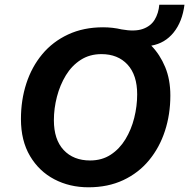

<svg xmlns="http://www.w3.org/2000/svg" viewBox="-20 -786 804 816"><path d="M356 10Q276 10 211 -24Q146 -58 107.5 -123Q69 -188 69 -280Q69 -361 92 -431.5Q115 -502 159.5 -555.5Q204 -609 269.5 -639.5Q335 -670 418 -670Q459 -670 497 -661Q553 -651 587 -663Q621 -675 637.5 -702.5Q654 -730 657 -766H764Q755 -694 718 -648Q681 -602 623 -592Q660 -554 682 -501Q704 -448 704 -380Q704 -300 681 -229.5Q658 -159 613.5 -105Q569 -51 504 -20.5Q439 10 356 10ZM363 -104Q413 -104 450.5 -128.5Q488 -153 513 -194Q538 -235 550.5 -285Q563 -335 563 -385Q563 -467 522 -511.5Q481 -556 411 -556Q361 -556 323 -531.5Q285 -507 260 -466Q235 -425 222 -375Q209 -325 209 -275Q209 -193 250.5 -148.5Q292 -104 363 -104Z"/></svg>

Font: Work Sans SemiBold
Style: Italic
Weight: 600
Italic angle: -13°
Designer: Wei Huang
Foundry: Wei Huang
Version: Version 2.012; ttfautohint (v1.8.3)